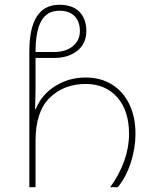

<svg xmlns="http://www.w3.org/2000/svg" viewBox="-20 -785 652 805"><path d="M103 -569Q103 -765 229 -765Q284 -765 313 -735.5Q342 -706 342 -655Q342 -602 304 -572Q266 -542 207 -542H129V-418Q129 -386 127 -328H130Q155 -389 212 -424.5Q269 -460 339 -460Q402 -460 449 -431Q496 -402 522 -348.5Q548 -295 548 -224Q548 -164 528.5 -103.5Q509 -43 474 0H442Q521 -110 521 -224Q521 -321 471.5 -377Q422 -433 339 -433Q248 -433 188.5 -375Q129 -317 129 -195V0H103ZM207 -567Q256 -567 285.5 -591.5Q315 -616 315 -655Q315 -693 293.5 -716.5Q272 -740 229 -740Q177 -740 153 -697Q129 -654 129 -567Z"/></svg>

Font: Noto Sans Georgian Thin
Style: Regular
Weight: 250
Designer: Monotype Design team
Foundry: Monotype Imaging Inc.
Version: Version 1.000